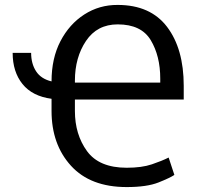

<svg xmlns="http://www.w3.org/2000/svg" viewBox="-20 -740 813 771"><path d="M680.2 -37.6Q663.1 -25.9 616.5 -7.3Q569.8 11.2 488.8 11.2Q342.8 11.2 264.9 -74.5Q187 -160.2 187 -294.4V-343.3Q109.9 -353.5 70.3 -402.6Q30.8 -451.7 30.8 -527.8H105Q105 -484.4 124.8 -453.9Q144.5 -423.3 187 -413.1Q187 -505.9 222.7 -574.5Q258.3 -643.1 318.6 -681.9Q378.9 -720.7 452.6 -720.2Q584 -720.2 650.9 -632.1Q717.8 -543.9 717.8 -395.5V-340.3H280.8V-294.4Q280.8 -200.2 329.3 -133.3Q377.9 -66.4 488.8 -66.4Q549.3 -66.4 589.8 -80.1Q630.4 -93.8 657.2 -107.4ZM280.8 -408.2H623.5V-424.3Q623.5 -515.1 585.4 -578.6Q547.4 -642.1 452.6 -642.1Q370.1 -642.1 325.4 -575.7Q280.8 -509.3 280.8 -416Z"/></svg>

Font: LXGW WenKai GB Screen
Style: Regular
Weight: 400
Designer: LXGW / Fontworks Inc.
Foundry: LXGW / Fontworks Inc.
Version: Version 1.321;February 19, 2024;FontCreator 14.0.0.2901 64-b